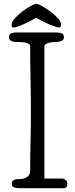

<svg xmlns="http://www.w3.org/2000/svg" viewBox="-20 -992 394 1012"><path d="M291 -847Q286 -847 273 -851Q260 -855 243 -862Q226 -869 207 -878.5Q188 -888 171 -898Q154 -888 135 -878.5Q116 -869 99.5 -862Q83 -855 70 -851Q57 -847 52 -847Q41 -847 41 -860Q41 -876 58.5 -895.5Q76 -915 98.5 -932Q121 -949 142 -960.5Q163 -972 171 -972Q180 -972 201.5 -960Q223 -948 245.5 -931.5Q268 -915 285 -896Q302 -877 302 -864Q302 -857 299.5 -852Q297 -847 291 -847ZM214 -51H305Q316 -51 325.5 -44Q335 -37 335 -23Q335 -17 331.5 -8.5Q328 0 315 0H83Q68 0 55 -4Q42 -8 42 -23Q42 -37 52 -42.5Q62 -48 71 -48Q79 -48 90.5 -48.5Q102 -49 113 -53.5Q124 -58 131.5 -67.5Q139 -77 139 -94Q139 -171 141 -245Q143 -319 143 -401Q143 -484 141 -574.5Q139 -665 139 -748Q139 -757 130.5 -761.5Q122 -766 110 -768Q98 -770 85.5 -770.5Q73 -771 64 -771Q59 -771 52.5 -772Q46 -773 40.5 -775.5Q35 -778 31 -783Q27 -788 27 -796Q27 -813 41 -817Q55 -821 64 -821H266Q298 -821 307.5 -815Q317 -809 317 -796Q317 -782 304.5 -776.5Q292 -771 280 -771Q276 -771 265.5 -770.5Q255 -770 243.5 -768Q232 -766 223 -760.5Q214 -755 214 -746Z"/></svg>

Font: Life Savers
Style: Bold
Weight: 700
Designer: Pablo Impallari, Rodrigo Fuenzalida, Brenda Gallo
Foundry: Pablo Impallari, Rodrigo Fuenzalida, Brenda Gallo
Version: Version 3.001; ttfautohint (v0.95) -l 8 -r 50 -G 200 -x 14 -